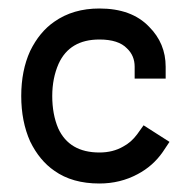

<svg xmlns="http://www.w3.org/2000/svg" viewBox="-20 -432 449 452"><path d="M214 0Q263 0 304 -22Q340 -41 363 -74L379 -98L318 -137L303 -116Q289 -97 270 -87Q246 -73 214 -73Q143 -73 117 -130Q103 -163 103 -206Q103 -248 118 -282Q144 -339 214 -339Q259 -339 279 -318Q297 -301 297 -275V-247H370V-275Q370 -330 331 -369Q290 -412 214 -412Q152 -412 108 -381Q73 -357 51 -312Q30 -266 30 -206Q30 -146 51 -99Q73 -54 108 -30Q150 0 214 0Z"/></svg>

Font: Venice Serif Bold
Style: Regular
Weight: 700
Designer: Bruno Pierini
Foundry: Unio | Creative Solutions
Version: Version 1.000;PS 001.000;hotconv 1.0.70;makeotf.lib2.5.58329